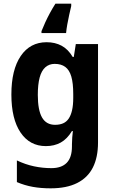

<svg xmlns="http://www.w3.org/2000/svg" viewBox="-20 -786 624 1046"><path d="M234 -556Q280 -556 315.5 -537Q351 -518 376 -476H382L393 -546H514V-10Q514 71 486 126.5Q458 182 400.5 211Q343 240 256 240Q203 240 158.5 232Q114 224 72 206V88Q118 110 165 120Q212 130 260 130Q315 130 343.5 101Q372 72 372 11V0Q372 -17 373.5 -36.5Q375 -56 377 -72H372Q346 -29 311 -9.5Q276 10 230 10Q142 10 92 -64Q42 -138 42 -271Q42 -406 93 -481Q144 -556 234 -556ZM278 -438Q248 -438 227 -419.5Q206 -401 196 -363.5Q186 -326 186 -269Q186 -186 209 -146Q232 -106 280 -106Q305 -106 323.5 -114Q342 -122 354 -139.5Q366 -157 372.5 -185Q379 -213 379 -253V-274Q379 -333 368.5 -369Q358 -405 335.5 -421.5Q313 -438 278 -438ZM368 -753Q363 -732 357 -705Q351 -678 346.5 -652.5Q342 -627 340 -606H206V-616Q215 -639 226.5 -664Q238 -689 252 -715Q266 -741 282 -766H368Z"/></svg>

Font: Noto Sans Thai SemiCondensed
Style: Bold
Weight: 700
Width: 4
Designer: Monotype Design Team
Foundry: Monotype Imaging Inc.
Version: Version 2.001